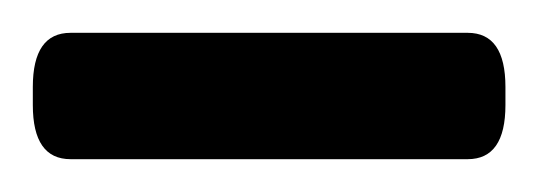

<svg xmlns="http://www.w3.org/2000/svg" viewBox="-20 -705 328 117"><path d="M23 -608Q0 -608 0 -641V-652Q0 -685 23 -685H265Q288 -685 288 -652V-641Q288 -608 265 -608Z"/></svg>

Font: Asap Semi Expanded Medium
Style: Regular
Weight: 500
Width: 6
Designer: Pablo Cosgaya
Foundry: Omnibus-Type
Version: Version 3.001; ttfautohint (v1.8.4.7-5d5b)